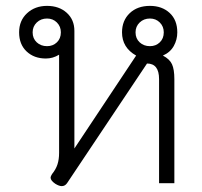

<svg xmlns="http://www.w3.org/2000/svg" viewBox="-20 -623 688 653"><path d="M152 -19Q152 -23 157 -31Q170 -47 175.5 -64Q181 -81 181 -103V-437Q160 -424 136 -424Q96 -424 70.5 -448Q45 -472 45 -513Q45 -553 72 -578Q99 -603 140 -603Q181 -603 207 -579.5Q233 -556 233 -518V-118L443 -434Q395 -461 395 -513Q395 -553 421 -578Q447 -603 490 -603Q531 -603 557 -579Q583 -555 583 -513Q583 -488 571 -466.5Q559 -445 534 -434Q557 -422 565 -404.5Q573 -387 573 -354V0H521V-354Q521 -407 480 -407L208 0Q201 10 190 10Q181 10 168 2Q152 -9 152 -19ZM187 -513Q187 -533 173.5 -546.5Q160 -560 140 -560Q119 -560 105 -546.5Q91 -533 91 -513Q91 -492 105 -479Q119 -466 140 -466Q160 -466 173.5 -479Q187 -492 187 -513ZM537 -513Q537 -533 523.5 -546.5Q510 -560 490 -560Q469 -560 455 -546.5Q441 -533 441 -513Q441 -492 455 -479Q469 -466 490 -466Q510 -466 523.5 -479Q537 -492 537 -513Z"/></svg>

Font: Niramit ExtraLight
Style: Regular
Weight: 200
Designer: Katatrad Aksorn Co.,Ltd.
Foundry: Cadson Demak Co.,Ltd.
Version: Version 1.000; ttfautohint (v1.6)